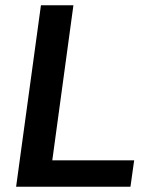

<svg xmlns="http://www.w3.org/2000/svg" viewBox="-20 -707 565 727"><path d="M41 0H474L488 -100H178L258 -687H135Z"/></svg>

Font: Ronzino Medium
Style: Italic
Weight: 500
Italic angle: -7.99998°
Designer: Nunzio Mazzaferro
Foundry: Collletttivo
Version: Version 1.000;Glyphs 3.3 (3337)